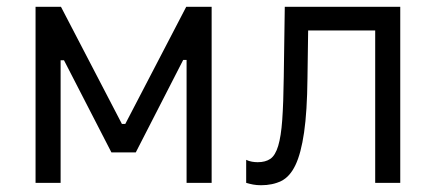

<svg xmlns="http://www.w3.org/2000/svg" viewBox="-20 -540 1287 567"><path d="M85 0H159V-362H169L309 -90H381L521 -363H531V0H605V-520H530L350 -174H340L160 -520H85Z M751 7Q785 7 810.5 -5.5Q836 -18 852.5 -52.5Q869 -87 878 -149Q887 -211 888 -309L890 -450H1088V0H1162V-520H821L818 -313Q817 -235 813.5 -186Q810 -137 801.5 -109Q793 -81 778.5 -71Q764 -61 741 -61Q733 -61 724 -62.5Q715 -64 707 -68V0Q717 3 727.5 5Q738 7 751 7Z"/></svg>

Font: Fixel Variable
Style: Regular
Weight: 100
Width: 3
Designer: AlfaBravo + MacPaw
Foundry: Kyrylo Tkachov, Marchela Mozhyna, Serhii Makarenko, Maria Weinstein, Zakhar Kryvoshyya
Version: Version 1.211